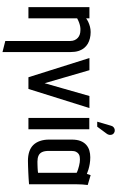

<svg xmlns="http://www.w3.org/2000/svg" viewBox="287 -1036 962 1577"><g transform="rotate(90 768.5 -248.0)"><path d="M317 -344V190L408 213V-346Q408 -383 399.5 -410Q391 -437 375.5 -456.5Q360 -476 340 -487.5Q320 -499 295.5 -505Q271 -511 244 -511Q221 -511 200 -505.5Q179 -500 161 -491.5Q143 -483 131 -474V-501H39V0H131V-400Q149 -410 165.5 -416Q182 -422 198 -425Q214 -428 229 -427Q248 -427 264 -421.5Q280 -416 291.5 -405.5Q303 -395 310 -379.5Q317 -364 317 -344Z M457 -501 615 0H711L868 -501H769L664 -133L557 -501Z M1078 -642Q1086 -652 1088 -664Q1090 -676 1086 -687Q1082 -698 1071 -704Q1059 -711 1046.5 -709Q1034 -707 1025 -699Q1016 -691 1013 -678L980 -565H1021ZM949 0H1042V-500H949Z M1500 -487 1419 -511Q1415 -501 1412 -490.5Q1409 -480 1409 -480Q1395 -486 1374 -492.5Q1353 -499 1327 -503.5Q1301 -508 1272 -508Q1243 -508 1217 -500.5Q1191 -493 1170.5 -475Q1150 -457 1138.5 -428Q1127 -399 1127 -355V-170Q1127 -128 1138.5 -95Q1150 -62 1171.5 -40Q1193 -18 1226 -7Q1259 4 1302 4Q1321 4 1346.5 3Q1372 2 1398 1Q1424 0 1445.5 -1.5Q1467 -3 1480.5 -4Q1494 -5 1494 -5V-393Q1494 -417 1495.5 -441.5Q1497 -466 1500 -487ZM1220 -167V-352Q1220 -377 1227.5 -391.5Q1235 -406 1246 -413Q1257 -420 1269 -421.5Q1281 -423 1290 -423Q1300 -423 1313.5 -421.5Q1327 -420 1342 -416Q1357 -412 1372 -407.5Q1387 -403 1400 -396V-79Q1394 -78 1384 -77Q1374 -76 1362 -75.5Q1350 -75 1336 -74.5Q1322 -74 1308 -74Q1279 -74 1259 -83Q1239 -92 1229.5 -112.5Q1220 -133 1220 -167Z"/></g></svg>

Font: Advent Pro SemiBold
Style: Regular
Weight: 600
Designer: VivaRado, Andreas Kalpakidis
Foundry: VivaRado, Andreas Kalpakidis
Version: Version 3.000